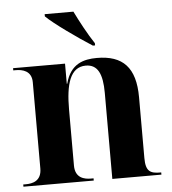

<svg xmlns="http://www.w3.org/2000/svg" viewBox="-54 -815 775 865"><g transform="rotate(-5 333.5 -383.0)"><path d="M384 -606H394V-616C365 -659 332 -721 310 -766H180V-756C215 -721 321 -646 384 -606ZM17 0H335V-10H323C294 -10 252 -18 252 -75V-329C252 -441 273 -519 344 -519C398 -519 419 -475 419 -389V0H641V-10H638C593 -10 571 -19 571 -81V-356C571 -491 514 -549 397 -549C338 -549 277 -534 254 -445H252V-536H17V-526H29C57 -526 100 -518 100 -465V-75C100 -18 58 -10 29 -10H17Z"/></g></svg>

Font: Noto Serif Display
Style: Bold
Weight: 700
Designer: Monotype Design Team
Foundry: Monotype Imaging Inc.
Version: Version 2.009